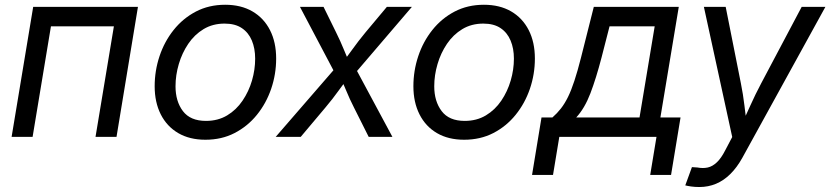

<svg xmlns="http://www.w3.org/2000/svg" viewBox="-20 -564 3420 791"><path d="M548.3 -535.6 460 0H373.5L449.2 -455.6H189.9L114.3 0H27.8L116.7 -535.6Z M826.2 11.7Q761.2 11.7 714.4 -15.6Q667.5 -43 642.3 -92.8Q617.2 -142.6 617.2 -208.5Q617.2 -272.5 637.2 -332.5Q657.2 -392.6 695.3 -440.4Q733.4 -488.3 787.1 -516.4Q840.8 -544.4 907.7 -544.4Q972.7 -544.4 1019.8 -517.1Q1066.9 -489.7 1092.3 -439.9Q1117.7 -390.1 1117.7 -322.8Q1117.7 -258.3 1097.2 -198.2Q1076.7 -138.2 1038.3 -90.8Q1000 -43.5 946.5 -15.9Q893.1 11.7 826.2 11.7ZM828.6 -65.9Q877.9 -65.9 915.8 -88.6Q953.6 -111.3 979.2 -149.2Q1004.9 -187 1018.1 -232.2Q1031.2 -277.3 1031.2 -322.3Q1031.2 -364.3 1017.6 -397Q1003.9 -429.7 976.3 -448.2Q948.7 -466.8 905.3 -466.8Q856.4 -466.8 818.8 -444.1Q781.2 -421.4 755.6 -383.5Q730 -345.7 716.6 -300Q703.1 -254.4 703.1 -208.5Q703.1 -146.5 733.6 -106.2Q764.2 -65.9 828.6 -65.9Z M1115.7 0 1382.3 -307.6 1371.1 -241.2 1215.8 -535.6H1313L1364.3 -431.2Q1382.8 -394 1396.5 -360.1Q1410.2 -326.2 1425.3 -293.9H1381.3Q1407.2 -326.2 1431.4 -360.1Q1455.6 -394 1486.3 -431.2L1573.7 -535.6H1676.8L1422.9 -238.8L1433.6 -303.7L1596.7 0H1499L1438.5 -120.6Q1419.9 -157.2 1406.7 -189.7Q1393.6 -222.2 1377.9 -253.4H1422.9Q1397.5 -222.2 1374.3 -189.7Q1351.1 -157.2 1320.3 -120.6L1218.8 0Z M1892.1 11.7Q1827.1 11.7 1780.3 -15.6Q1733.4 -43 1708.3 -92.8Q1683.1 -142.6 1683.1 -208.5Q1683.1 -272.5 1703.1 -332.5Q1723.1 -392.6 1761.2 -440.4Q1799.3 -488.3 1853 -516.4Q1906.7 -544.4 1973.6 -544.4Q2038.6 -544.4 2085.7 -517.1Q2132.8 -489.7 2158.2 -439.9Q2183.6 -390.1 2183.6 -322.8Q2183.6 -258.3 2163.1 -198.2Q2142.6 -138.2 2104.2 -90.8Q2065.9 -43.5 2012.5 -15.9Q1959 11.7 1892.1 11.7ZM1894.5 -65.9Q1943.8 -65.9 1981.7 -88.6Q2019.5 -111.3 2045.2 -149.2Q2070.8 -187 2084 -232.2Q2097.2 -277.3 2097.2 -322.3Q2097.2 -364.3 2083.5 -397Q2069.8 -429.7 2042.2 -448.2Q2014.6 -466.8 1971.2 -466.8Q1922.4 -466.8 1884.8 -444.1Q1847.2 -421.4 1821.5 -383.5Q1795.9 -345.7 1782.5 -300Q1769 -254.4 1769 -208.5Q1769 -146.5 1799.6 -106.2Q1830.1 -65.9 1894.5 -65.9Z M2171.9 156.7 2210.9 -80.1H2255.9Q2275.4 -97.2 2291 -117.2Q2306.6 -137.2 2320.1 -164.6Q2333.5 -191.9 2346.4 -231.2Q2359.4 -270.5 2373.5 -326.2L2426.3 -535.6H2776.4L2700.7 -80.1H2783.7L2744.6 156.7H2658.7L2684.6 0H2284.2L2258.3 156.7ZM2354 -80.1H2614.7L2677.2 -455.6H2491.2L2458 -326.2Q2436 -241.7 2412.4 -179.7Q2388.7 -117.7 2354 -80.1Z M2803.2 199.7 2830.6 124.5 2853 126Q2876.5 130.4 2896 126Q2915.5 121.6 2933.3 104.7Q2951.2 87.9 2967.8 55.2L2996.6 0.5L2879.9 -535.6H2969.7L3032.2 -221.2Q3041.5 -175.3 3046.9 -129.4Q3052.2 -83.5 3058.6 -40H3029.8Q3050.8 -83.5 3071.3 -129.4Q3091.8 -175.3 3116.2 -221.2L3282.7 -535.6H3380.4L3038.1 86.4Q3016.1 126 2989 152.8Q2961.9 179.7 2929.9 193.1Q2897.9 206.5 2861.3 206.5Q2842.8 206.5 2827.4 204.3Q2812 202.1 2803.2 199.7Z"/></svg>

Font: Inter 20pt
Style: Italic
Weight: 400
Italic angle: -9.3988°
Version: Version 4.001;git-66647c0bb